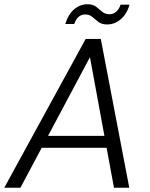

<svg xmlns="http://www.w3.org/2000/svg" viewBox="-32 -883 705 903"><path d="M-12 0 371 -700H442L576 0H504L391 -614L64 0ZM119 -188 148 -244H497L507 -188ZM275 -770Q289 -816 317 -839.5Q345 -863 379 -863Q405 -863 420 -851.5Q435 -840 448.5 -828Q462 -816 484 -816Q500 -816 514 -827.5Q528 -839 535 -861H577Q565 -817 536 -792.5Q507 -768 472 -768Q446 -768 430.5 -780Q415 -792 402 -803.5Q389 -815 368 -815Q351 -815 338 -804Q325 -793 317 -770Z"/></svg>

Font: DM Sans 18pt Light
Style: Italic
Weight: 300
Italic angle: -10°
Designer: Colophon Foundry, Jonny Pinhorn
Foundry: Colophon Foundry
Version: Version 4.004;gftools[0.9.30]